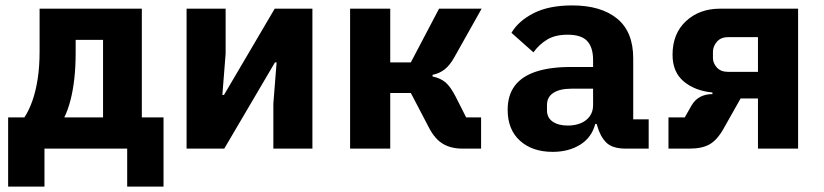

<svg xmlns="http://www.w3.org/2000/svg" viewBox="-20 -548 3040 708"><path d="M10 -115H70Q87 -141 99.5 -176.5Q112 -212 119 -257.5Q126 -303 126 -358V-516H503V-115H583V140H449V0H144V140H10ZM360 -115V-401H259V-354Q259 -302 254 -257.5Q249 -213 239.5 -177Q230 -141 217 -115Z M668 0V-516H812V-350L800 -198H806L836 -249L993 -516H1132V0H988V-166L1000 -318H994L991 -313L807 0Z M1271 -516H1419V-318H1495L1599 -516H1756L1656 -338Q1639 -307 1619.5 -292Q1600 -277 1575 -272V-266Q1604 -260 1622.5 -244.5Q1641 -229 1660 -192L1699 -115H1754V0H1685Q1643 0 1613.5 -17.5Q1584 -35 1563 -75L1495 -205H1419V0H1271Z M2287 0Q2238 0 2215.5 -22.5Q2193 -45 2182 -85L2180 -91H2175Q2162 -41 2119.5 -14.5Q2077 12 2018 12Q1943 12 1897.5 -29Q1852 -70 1852 -143Q1852 -197 1878.5 -232Q1905 -267 1957 -284Q2009 -301 2084 -301H2167V-327Q2167 -373 2145.5 -396.5Q2124 -420 2073 -420Q2027 -420 1997.5 -402Q1968 -384 1947 -355L1866 -427Q1892 -471 1948 -499.5Q2004 -528 2090 -528Q2196 -528 2255.5 -479.5Q2315 -431 2315 -333V-108H2372V0ZM2074 -85Q2100 -85 2121 -93.5Q2142 -102 2154.5 -119Q2167 -136 2167 -160V-221H2088Q2044 -221 2020.5 -205.5Q1997 -190 1997 -161V-141Q1997 -114 2018 -99.5Q2039 -85 2074 -85Z M2445 -115H2505L2530 -159Q2543 -181 2562.5 -191Q2582 -201 2607 -201V-207Q2543 -213 2501.5 -247.5Q2460 -282 2460 -346Q2460 -424 2509.5 -470Q2559 -516 2635 -516H2923V0H2775V-185H2711L2649 -75Q2625 -32 2597 -16Q2569 0 2524 0H2445ZM2775 -411H2665Q2638 -411 2623.5 -394Q2609 -377 2609 -357V-334Q2609 -315 2623.5 -299Q2638 -283 2665 -283H2775Z"/></svg>

Font: Lilex
Style: Regular
Weight: 400
Monospace: yes
Designer: Mike Abbink, Paul van der Laan, Pieter van Rosmalen, Mikhael Khrustik
Foundry: Mikhael Khrustik
Version: Version 2.510